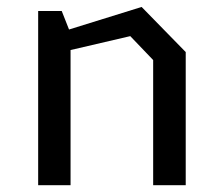

<svg xmlns="http://www.w3.org/2000/svg" viewBox="-20 -546 660 566"><path d="M431.5 0H527.5V-392.5L397.5 -525.5L183.5 -459L162 -513.5H92.5V0H188V-398.5L364 -439.5L431.5 -369Z"/></svg>

Font: Monaspace Krypton
Style: Regular
Weight: 400
Designer: Riley Cran & the Lettermatic Team
Foundry: Lettermatic
Version: Version 1.200 (Monaspace Krypton)